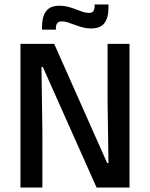

<svg xmlns="http://www.w3.org/2000/svg" viewBox="-20 -834 667 854"><path d="M221 -639 456.5 -109H462.5L458.5 -385V-639H556V0H409.5L170.5 -536H164.5L168.5 -248.5V0H71V-639ZM385 -707.5Q366 -707.5 348 -712.2Q330 -717 313.5 -723.2Q297 -729.5 282.2 -734.2Q267.5 -739 254.5 -739Q240.5 -739 234.5 -730.8Q228.5 -722.5 228.5 -706.5V-702H167V-717Q167 -759.5 184.8 -784Q202.5 -808.5 245 -808.5Q264.5 -808.5 282.8 -803.8Q301 -799 317.2 -792.5Q333.5 -786 348.2 -781.2Q363 -776.5 375.5 -776.5Q390 -776.5 395.5 -784.8Q401 -793 401 -809.5V-814H462.5V-798.5Q462.5 -756 444.8 -731.8Q427 -707.5 385 -707.5Z"/></svg>

Font: Anek Gujarati Medium
Style: Regular
Weight: 500
Designer: Mrunmayee Ghaisas (Gujarati), Yesha Goshar (Latin)
Foundry: Ek Type
Version: Version 1.003